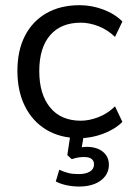

<svg xmlns="http://www.w3.org/2000/svg" viewBox="-20 -515 503 728"><path d="M282 8.9Q209.2 8.9 156.2 -22.8Q103.2 -54.6 74.6 -112.1Q46 -169.5 46 -246.5Q46 -323.4 74.6 -379.1Q103.2 -434.8 156.2 -465.1Q209.2 -495.3 282 -495.3Q327.4 -495.3 371.3 -479Q415.2 -462.6 444.1 -433.5L416.1 -375.1Q386.9 -402.9 352.6 -416Q318.2 -429 286.6 -429Q211 -429 170 -381.4Q128.9 -333.7 128.9 -245.5Q128.9 -157.7 170 -107.5Q211 -57.3 286.6 -57.3Q317.7 -57.3 352.3 -70.4Q386.9 -83.4 416.1 -111.7L444.1 -52.8Q415.2 -24.2 370.5 -7.6Q325.9 8.9 282 8.9ZM280.8 192.3Q255 192.3 231.4 187.1Q207.9 181.9 191.5 172.9L204.8 128.6Q223.3 137.1 239.5 141.1Q255.7 145.1 278.2 145.1Q304.8 145.1 320.6 135.7Q336.5 126.4 336.5 108.2Q336.5 95.1 327.5 87.7Q318.4 80.4 298.4 80.4Q287.9 80.4 277.6 81.9Q267.2 83.5 252.1 88.5L235.2 73.2L249.3 -20H300.9L287.9 55.5L263.3 49.2Q275.3 45.8 287.1 43.8Q298.8 41.8 308.8 41.8Q333.6 41.8 352.3 49.7Q371 57.7 382 72.9Q392.9 88.1 392.9 110.1Q392.9 134.5 378.7 153.2Q364.5 171.9 339.4 182.1Q314.2 192.3 280.8 192.3Z"/></svg>

Font: Nunito Sans 12pt ExtraLight
Style: Regular
Weight: 200
Designer: Vernon Adams
Foundry: Vernon Adams
Version: Version 3.101;gftools[0.9.27]